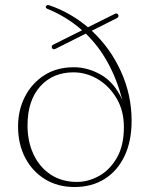

<svg xmlns="http://www.w3.org/2000/svg" viewBox="-20 -740 600 771"><path d="M508.5 -255.5Q508.5 -172.5 479.8 -112.8Q451 -53 399.5 -21Q348 11 279.5 11Q212 11 161 -20.2Q110 -51.5 81.2 -106.5Q52.5 -161.5 52.5 -232.5Q52.5 -297.5 80 -351.5Q107.5 -405.5 157.8 -437.8Q208 -470 276.5 -470Q333 -470 386 -439.5Q439 -409 471 -339.5Q427.5 -505.5 324.5 -605L203 -544Q193.5 -539 189 -547Q184.5 -556 194.5 -561L309.5 -618.5Q249.5 -672 170.5 -704.5Q161 -708 165 -715.5Q169 -722 178.5 -718.5Q221.5 -704 260.5 -681.5Q299.5 -659 333 -630.5L440.5 -684Q450 -689 454.5 -681Q459 -672 449 -667L348.5 -616.5Q422.5 -548 465.5 -453.5Q508.5 -359 508.5 -255.5ZM90.5 -236Q90.5 -172 114.5 -120.5Q138.5 -69 183.2 -39.2Q228 -9.5 289 -9.5Q334.5 -9.5 377.8 -33.5Q421 -57.5 449.2 -106.2Q477.5 -155 477.5 -229.5Q477.5 -295.5 448.2 -345Q419 -394.5 372.8 -422Q326.5 -449.5 275 -449.5Q192 -449.5 141.2 -392.8Q90.5 -336 90.5 -236Z"/></svg>

Font: Fraunces 9pt S000 Thin
Style: Regular
Weight: 100
Version: Version 1.000; ttfautohint (v1.8.3)